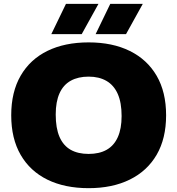

<svg xmlns="http://www.w3.org/2000/svg" viewBox="-20 -971 924 1001"><path d="M442 10Q318 10 227.5 -34.2Q137 -78.5 87.8 -163.5Q38.5 -248.5 38.5 -370Q38.5 -491.5 87.8 -576.5Q137 -661.5 227.5 -705.8Q318 -750 442 -750Q566.5 -750 657 -705.2Q747.5 -660.5 796.8 -575.8Q846 -491 846 -370Q846 -249 796.8 -164.2Q747.5 -79.5 656.8 -34.8Q566 10 442 10ZM442 -168.5Q498 -168.5 536.2 -190.2Q574.5 -212 594.2 -256Q614 -300 614 -366Q614 -436 593.8 -481.5Q573.5 -527 535 -549.2Q496.5 -571.5 442 -571.5Q387.5 -571.5 349 -550.2Q310.5 -529 290.5 -485Q270.5 -441 270.5 -374Q270.5 -303 290.2 -257.5Q310 -212 348.2 -190.2Q386.5 -168.5 442 -168.5ZM478.5 -793 555 -951H724.5L637 -793ZM247.5 -793 324 -951H493.5L406 -793Z"/></svg>

Font: Encode Sans SC SemiExpanded Black
Style: Regular
Weight: 900
Width: 6
Designer: Multiple Designers
Foundry: Impallari Type
Version: Version 3.002